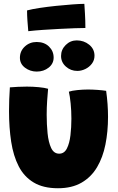

<svg xmlns="http://www.w3.org/2000/svg" viewBox="-20 -970 629 1022"><path d="M434.5 -821Q414.5 -821 378 -819.8Q341.5 -818.5 297.2 -816.2Q253 -814 209.2 -811Q165.5 -808 130.5 -804Q128 -833 126 -860Q124 -887 124 -914.5Q150 -921.5 191.5 -927.8Q233 -934 279.2 -938.8Q325.5 -943.5 365.8 -946.5Q406 -949.5 429 -949.5Q430 -935 432.2 -898.2Q434.5 -861.5 434.5 -821ZM391.5 -592.5Q356.5 -592.5 330.8 -615.5Q305 -638.5 305 -672Q305 -706 329.8 -730.5Q354.5 -755 388.5 -755Q426.5 -755 454.8 -732Q483 -709 483 -673.5Q483 -649.5 469.2 -631.2Q455.5 -613 434.5 -602.8Q413.5 -592.5 391.5 -592.5ZM175.5 -589Q140.5 -589 113.2 -609.5Q86 -630 86 -662.5Q86 -698 112 -722.2Q138 -746.5 175 -746.5Q216 -746.5 240.8 -722.2Q265.5 -698 265.5 -663.5Q265.5 -631 239 -610Q212.5 -589 175.5 -589ZM346.5 -482Q362.5 -487.5 391.8 -490.5Q421 -493.5 448.5 -493.5Q471.5 -493.5 499.2 -491.5Q527 -489.5 545 -486.5Q555 -415 555 -348Q555 -269.5 541.2 -200.8Q527.5 -132 496.5 -79.8Q465.5 -27.5 414.2 2.2Q363 32 288.5 32Q210 32 159 1.2Q108 -29.5 79.5 -85Q51 -140.5 39.5 -215.5Q28 -290.5 28 -378.5Q28 -440 32.5 -505Q49 -506.5 75.2 -507.8Q101.5 -509 123 -509Q154.5 -509 186.2 -506Q218 -503 236 -497.5Q233.5 -470.5 231 -434.2Q228.5 -398 228.5 -359.5Q228.5 -308.5 233.2 -260.8Q238 -213 252.2 -182.5Q266.5 -152 295 -152Q322 -152 336 -179.5Q350 -207 355 -249.8Q360 -292.5 360 -338Q360 -381 356 -420Q352 -459 346.5 -482Z"/></svg>

Font: Grandstander Black
Style: Regular
Weight: 900
Designer: Tyler Finck
Foundry: Etcetera Type Co
Version: Version 1.200; ttfautohint (v1.8.3)